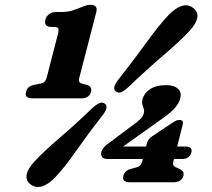

<svg xmlns="http://www.w3.org/2000/svg" viewBox="-20 -738 858 777"><path d="M188 -629Q156 -629 164 -659.5Q167.5 -672.5 179 -681Q190.5 -689.5 206.5 -689.5H229.5Q255.5 -689.5 274 -695.8Q292.5 -702 312 -710Q332 -718.5 346 -718.5Q377.5 -718.5 369.5 -688.5L301 -423.5Q295.5 -405.5 309 -400.5L331.5 -394.5Q353.5 -388 348.5 -366.5Q341 -340 309 -340H111Q78 -340 85.5 -366.5Q90.5 -389 118 -394.5L148 -400.5Q163.5 -404 169 -424L214.5 -600.5Q219 -617.5 215.5 -623.2Q212 -629 200 -629ZM574 -155.5Q578.5 -175.5 595 -186L674.5 -239Q686.5 -247.5 693.2 -250Q700 -252.5 706.5 -252.5Q725 -252.5 719 -232L697 -145H730Q760.5 -145 754.5 -121.5Q747.5 -94.5 716.5 -94.5H684L681.5 -84.5Q679 -74.5 681.5 -69.5Q684 -64.5 690.5 -61.5L705.5 -55Q726.5 -45.5 722.5 -27.5Q715 -0.5 682.5 -0.5H505Q472 -0.5 479.5 -27.5Q485 -48.5 511.5 -55L535 -61.5Q550.5 -66 555.5 -84.5L558 -94.5H415.5Q399.5 -94.5 393.2 -102.8Q387 -111 390.5 -124.5Q392.5 -131.5 399.8 -140.8Q407 -150 423.5 -161L516 -230.5Q556.5 -257.5 561.5 -278Q564.5 -289 561.8 -297.2Q559 -305.5 556.2 -314.8Q553.5 -324 557 -337.5Q563.5 -361.5 587.8 -377.5Q612 -393.5 652.5 -393.5Q684 -393.5 700.2 -379Q716.5 -364.5 709 -337.5Q704.5 -322 689.5 -303Q674.5 -284 629 -252.5L478 -145H571ZM499 -385Q481 -369 469.8 -364.8Q458.5 -360.5 448 -368.5Q432 -381 459 -416Q521.5 -495 571.5 -564.5Q621.5 -634 662 -677Q689.5 -705.5 715.2 -713.8Q741 -722 762 -705.5Q783 -689.5 778.2 -665.5Q773.5 -641.5 746.5 -612.5Q707 -570 640 -513Q573 -456 499 -385ZM353.5 -300.5Q371.5 -316.5 383 -321Q394.5 -325.5 405 -318Q421.5 -304 393.5 -269.5Q335 -194.5 288.2 -127.5Q241.5 -60.5 204 -21Q176.5 8 150.5 16Q124.5 24 103.5 8Q83 -7.5 88 -32Q93 -56.5 120 -85Q157 -125 221 -179.8Q285 -234.5 353.5 -300.5Z"/></svg>

Font: Fraunces 72pt S100
Style: Bold Italic
Weight: 700
Italic angle: -16°
Version: Version 1.000; ttfautohint (v1.8.3)